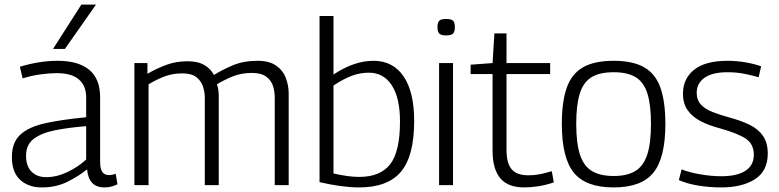

<svg xmlns="http://www.w3.org/2000/svg" viewBox="-20 -810 3406 840"><path d="M32 -123Q32 -187 69 -221Q106 -255 178.5 -271Q251 -287 357 -297V-384Q357 -435 325 -462.5Q293 -490 229 -490Q198 -490 159.5 -485Q121 -480 79 -467L67 -518Q153 -544 232 -544Q323 -544 370.5 -504.5Q418 -465 418 -385V-105Q418 -70 428 -57Q438 -44 456 -44Q472 -44 486 -50L494 -4Q467 10 437 10Q368 10 361 -69Q324 -39 274.5 -14.5Q225 10 163 10Q104 10 68 -23.5Q32 -57 32 -123ZM94 -129Q94 -83 118 -59Q142 -35 182 -35Q228 -35 274.5 -57Q321 -79 357 -112V-258Q280 -252 220.5 -240Q161 -228 127.5 -202.5Q94 -177 94 -129ZM212 -596 336 -790H400L264 -596Z M568 0V-534H625V-487Q666 -511 708.5 -526.5Q751 -542 800 -542Q846 -542 874 -525.5Q902 -509 916 -482Q951 -504 998 -524Q1045 -544 1107 -544Q1158 -544 1188 -523Q1218 -502 1230.5 -469Q1243 -436 1243 -400V0H1182V-384Q1182 -409 1174.5 -433.5Q1167 -458 1145 -474.5Q1123 -491 1082 -491Q1035 -491 996.5 -475Q958 -459 929 -441Q934 -428 935.5 -414Q937 -400 937 -387V0H876V-383Q876 -407 868 -431.5Q860 -456 839 -472.5Q818 -489 777 -489Q736 -489 701 -476Q666 -463 630 -441V0Z M1378 -13V-740H1439V-484Q1529 -544 1614 -544Q1699 -544 1745.5 -476Q1792 -408 1792 -281Q1792 -127 1734 -58.5Q1676 10 1551 10Q1479 10 1378 -13ZM1439 -51Q1505 -36 1551 -36Q1644 -36 1687 -91.5Q1730 -147 1730 -278Q1730 -382 1694 -437Q1658 -492 1594 -492Q1556 -492 1520.5 -479Q1485 -466 1439 -436Z M1932 -655Q1910 -655 1902 -663Q1894 -671 1894 -691Q1894 -712 1902 -719.5Q1910 -727 1932 -727Q1954 -727 1962 -719.5Q1970 -712 1970 -691Q1970 -671 1962 -663Q1954 -655 1932 -655ZM1901 0V-534H1962V0Z M2274 10Q2202 10 2168.5 -30.5Q2135 -71 2135 -150V-486H2039V-527L2135 -534L2143 -664H2196V-534H2387V-486H2196V-154Q2196 -96 2218.5 -69.5Q2241 -43 2292 -43Q2318 -43 2343 -48Q2368 -53 2394 -61L2403 -12Q2367 0 2334.5 5Q2302 10 2274 10Z M2438 -268Q2438 -365 2459.5 -426Q2481 -487 2530.5 -515.5Q2580 -544 2665 -544Q2749 -544 2798.5 -515.5Q2848 -487 2869.5 -426Q2891 -365 2891 -268Q2891 -119 2838.5 -54.5Q2786 10 2665 10Q2543 10 2490.5 -54.5Q2438 -119 2438 -268ZM2501 -268Q2501 -183 2517.5 -133Q2534 -83 2570 -61.5Q2606 -40 2665 -40Q2723 -40 2759 -61.5Q2795 -83 2811.5 -133Q2828 -183 2828 -268Q2828 -351 2812.5 -400.5Q2797 -450 2761.5 -472Q2726 -494 2665 -494Q2603 -494 2567.5 -472Q2532 -450 2516.5 -400.5Q2501 -351 2501 -268Z M2950 -22 2962 -69Q2994 -56 3042.5 -47.5Q3091 -39 3136 -39Q3205 -39 3241.5 -63Q3278 -87 3278 -133Q3278 -181 3241 -204.5Q3204 -228 3128 -249Q3082 -261 3046 -279.5Q3010 -298 2989 -327Q2968 -356 2968 -400Q2968 -466 3017 -505Q3066 -544 3163 -544Q3204 -544 3243 -537Q3282 -530 3310 -520L3299 -472Q3272 -480 3237.5 -487Q3203 -494 3163 -494Q3096 -494 3062 -469.5Q3028 -445 3028 -404Q3028 -372 3047 -352Q3066 -332 3098.5 -319.5Q3131 -307 3171 -296Q3223 -282 3260.5 -263.5Q3298 -245 3318.5 -215Q3339 -185 3339 -138Q3339 -62 3283 -26Q3227 10 3135 10Q3085 10 3035.5 2Q2986 -6 2950 -22Z"/></svg>

Font: Georama Light
Style: Regular
Weight: 300
Designer: Jean-Baptiste Levee
Foundry: Production Type
Version: Version 1.000